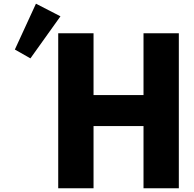

<svg xmlns="http://www.w3.org/2000/svg" viewBox="-20 -1002 1031 1022"><path d="M477.9 -331H743.9V0H931.9V-825H743.9V-496H477.9V-825H289.9V0H477.9ZM59.1 -738.3 141.9 -691.3 301.8 -915.2 171.4 -982.4Z"/></svg>

Font: Sztylet
Style: Bd
Weight: 700
Foundry: Cannot Into Space Fonts, PlusOne Fonts
Version: Version 0.12